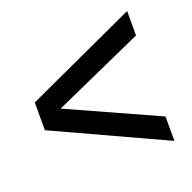

<svg xmlns="http://www.w3.org/2000/svg" viewBox="-92 -654 656 657"><g transform="rotate(-20 235.5 -325.5)"><path d="M436 -562V-473L108 -326L436 -178V-89L32 -275V-376Z"/></g></svg>

Font: Steamflix Grotesk
Style: Regular
Weight: 400
Designer: Julieta Ulanovsky
Foundry: Julieta Ulanovsky
Version: Version 4.000;PS 004.000;hotconv 1.0.88;makeotf.lib2.5.64775